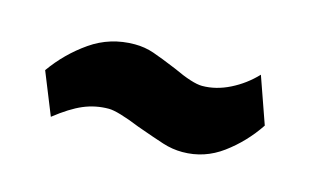

<svg xmlns="http://www.w3.org/2000/svg" viewBox="-37 -751 477 295"><g transform="rotate(15 202.0 -604.0)"><path d="M189 -551Q152 -566 138 -566Q117 -566 98 -558Q79 -550 55 -531L28 -598Q50 -629 81 -650.5Q112 -672 151 -672Q167 -672 181.5 -667Q196 -662 220 -652Q252 -637 267 -637Q289 -637 311 -648Q333 -659 350 -677L376 -603Q356 -573 327.5 -552Q299 -531 264 -531Q248 -531 232.5 -536Q217 -541 189 -551Z"/></g></svg>

Font: Exo Black
Style: Regular
Weight: 900
Designer: Natanael Gama
Foundry: Natanael Gama
Version: Version 1.500; ttfautohint (v1.6)